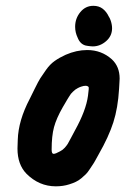

<svg xmlns="http://www.w3.org/2000/svg" viewBox="-20 -657 437 670"><path d="M371.1 -558.6Q371.1 -531.2 350.1 -513.2Q329.1 -495.1 303.7 -495.1Q299.8 -495.1 295.9 -495.6Q292 -496.1 287.6 -496.6Q283.2 -497.1 279.3 -498Q259.8 -502.9 251 -525.4Q242.2 -543.9 242.2 -563.5Q242.2 -592.8 260.3 -614.7Q278.3 -636.7 305.7 -636.7Q325.2 -636.7 338.4 -626.5Q351.6 -616.2 359.4 -599.6Q363.3 -593.8 365.7 -586.9Q368.2 -580.1 369.6 -572.8Q371.1 -565.4 371.1 -558.6ZM72.3 -50.8Q41 -83 41 -138.7Q41 -144.5 41.5 -154.3Q42 -164.1 42 -168.9Q43.9 -236.3 84 -312.5Q86.9 -318.4 100.6 -346.2Q114.3 -374 120.6 -383.8Q127 -393.6 140.6 -413.1Q154.3 -432.6 170.9 -444.3Q187.5 -456.1 209 -465.8Q247.1 -482.4 284.2 -482.4Q334 -482.4 370.1 -450.2Q397.5 -424.8 397.5 -382.8Q397.5 -376 396.5 -363.8Q395.5 -351.6 395.5 -346.7Q391.6 -280.3 375.5 -230Q359.4 -179.7 324.2 -118.2Q321.3 -113.3 314.5 -100.6Q307.6 -87.9 303.7 -82.5Q299.8 -77.1 293 -66.4Q286.1 -55.7 279.8 -49.3Q273.4 -43 264.2 -35.2Q254.9 -27.3 244.6 -22.5Q234.4 -17.6 221.7 -13.7Q200.2 -6.8 174.8 -6.8Q116.2 -6.8 72.3 -50.8ZM199.2 -283.2Q176.8 -244.1 168.5 -213.4Q160.2 -182.6 160.2 -134.8Q160.2 -120.1 167 -120.1Q173.8 -120.1 189.5 -128.9Q199.2 -133.8 206.1 -141.6Q212.9 -149.4 216.3 -154.8Q219.7 -160.2 228 -176.3Q236.3 -192.4 241.2 -201.2Q280.3 -271.5 287.1 -323.2Q291 -351.6 289.1 -353.5Q282.2 -361.3 262.7 -354.5Q256.8 -352.5 251.5 -349.6Q246.1 -346.7 242.7 -344.2Q239.3 -341.8 234.4 -336.9Q229.5 -332 227.5 -329.6Q225.6 -327.1 220.7 -319.3Q215.8 -311.5 214.4 -309.1Q212.9 -306.6 207 -296.4Q201.2 -286.1 199.2 -283.2Z"/></svg>

Font: Essays1743
Style: BoldItalic
Weight: 700
Italic angle: -10°
Designer: Based on the typeface in a 1743 English translation of the essays of Montaigne.  PostScript/TrueType font designed by Jo
Version: Version 002.100